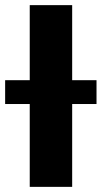

<svg xmlns="http://www.w3.org/2000/svg" viewBox="-63 -727 395 747"><path d="M217.8 -415H312.5V-322.3H217.8V0H52.7V-322.3H-43V-415H52.7V-707H217.8Z"/></svg>

Font: Pretendard JP ExtraBold
Style: Regular
Weight: 800
Designer: Base glyphs from Inter by Rasmus Andersson; Hangeul glyphs from Noto Sans CJK(Source Han Sans) by Jang Soo-young and Kan
Foundry: Kil Hyung-jin
Version: Version 1.309